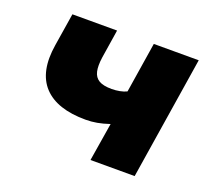

<svg xmlns="http://www.w3.org/2000/svg" viewBox="-92 -611 800 727"><g transform="rotate(20 308.5 -247.5)"><path d="M337 0 362 -154Q335 -145 312.5 -141Q290 -137 267 -137Q151 -137 98 -194Q45 -251 63 -363L84 -495H264L246 -380Q241 -345 246 -323Q251 -301 268.5 -290.5Q286 -280 320 -280Q336 -280 352 -283Q368 -286 380 -292L412 -495H593L515 0Z"/></g></svg>

Font: Nunito Sans 11pt Black
Style: Italic
Weight: 900
Italic angle: -9°
Version: Version 3.101;gftools[0.9.27]